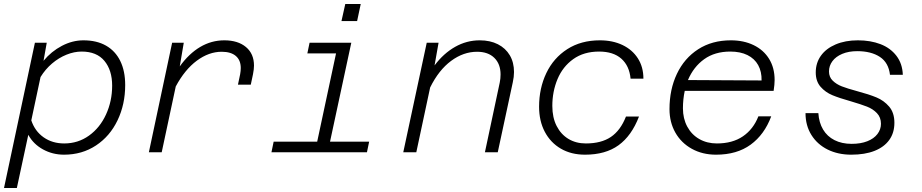

<svg xmlns="http://www.w3.org/2000/svg" viewBox="-27 -759 4597 957"><path d="M597 -335Q597 -239 559 -159.5Q521 -80 451.5 -34Q382 12 292 12Q235 12 187 -14.5Q139 -41 114 -87L57 178H-7L147 -546H206L190 -456Q229 -503 281.5 -530.5Q334 -558 389 -558Q455 -558 501.5 -531.5Q548 -505 572.5 -455Q597 -405 597 -335ZM293 -44Q362 -44 416.5 -83Q471 -122 501.5 -188.5Q532 -255 532 -332Q532 -409 493.5 -455.5Q455 -502 380 -502Q343 -502 304.5 -486.5Q266 -471 232.5 -442.5Q199 -414 175 -375L129 -159Q147 -105 190.5 -74.5Q234 -44 293 -44Z M1173 -420Q1173 -459 1148.5 -480Q1124 -501 1078 -501Q1014 -501 954 -456.5Q894 -412 849 -328L779 0H715L831 -546H889L869 -428Q915 -492 971 -525Q1027 -558 1091 -558Q1159 -558 1199 -524.5Q1239 -491 1239 -432Q1239 -414 1234 -389L1223 -337H1159L1170 -389Q1173 -406 1173 -420Z M1337 -53H1554L1648 -493H1505L1516 -546H1724L1618 -53H1813L1802 0H1326ZM1694 -739H1771L1753 -654H1675Z M2468 -388Q2468 -440 2437 -470.5Q2406 -501 2351 -501Q2283 -501 2221.5 -455.5Q2160 -410 2117 -323L2048 0H1983L2100 -546H2159L2139 -433Q2184 -493 2241.5 -525.5Q2299 -558 2364 -558Q2416 -558 2454.5 -538.5Q2493 -519 2514 -483.5Q2535 -448 2535 -400Q2535 -376 2529 -349L2454 0H2390L2464 -348Q2468 -367 2468 -388Z M2660 -227Q2660 -319 2696 -394.5Q2732 -470 2800.5 -514Q2869 -558 2963 -558Q3027 -558 3076 -534.5Q3125 -511 3152.5 -468Q3180 -425 3180 -367H3116Q3110 -431 3070 -466.5Q3030 -502 2959 -502Q2883 -502 2830.5 -464.5Q2778 -427 2752 -365Q2726 -303 2726 -231Q2726 -173 2747.5 -131Q2769 -89 2806.5 -66.5Q2844 -44 2893 -44Q2970 -44 3018 -76.5Q3066 -109 3093 -178H3158Q3121 -82 3056 -35Q2991 12 2889 12Q2820 12 2768.5 -18Q2717 -48 2688.5 -102Q2660 -156 2660 -227Z M3310 -215Q3310 -313 3347 -391Q3384 -469 3453 -513.5Q3522 -558 3616 -558Q3680 -558 3729.5 -534Q3779 -510 3806.5 -465.5Q3834 -421 3834 -360Q3834 -338 3829 -306H3386Q3377 -264 3377 -219Q3377 -168 3398.5 -128Q3420 -88 3458.5 -66Q3497 -44 3546 -44Q3624 -44 3676 -79.5Q3728 -115 3753 -179H3817Q3783 -88 3714.5 -38Q3646 12 3542 12Q3474 12 3421 -17.5Q3368 -47 3339 -98.5Q3310 -150 3310 -215ZM3769 -358Q3770 -402 3752 -434.5Q3734 -467 3698.5 -484.5Q3663 -502 3613 -502Q3536 -502 3483 -464Q3430 -426 3402 -360Z M3988 -195H4052Q4055 -148 4075.5 -113.5Q4096 -79 4132.5 -60.5Q4169 -42 4218 -42Q4263 -42 4296 -55Q4329 -68 4346.5 -91Q4364 -114 4364 -142Q4364 -174 4344 -195Q4324 -216 4294.5 -227.5Q4265 -239 4214 -254Q4157 -270 4122 -284.5Q4087 -299 4063 -326.5Q4039 -354 4039 -398Q4039 -445 4064.5 -481Q4090 -517 4138 -537.5Q4186 -558 4249 -558Q4312 -558 4361.5 -539Q4411 -520 4441 -481Q4471 -442 4473 -386H4409Q4402 -447 4358.5 -475.5Q4315 -504 4246 -504Q4203 -504 4171 -490.5Q4139 -477 4122 -454Q4105 -431 4105 -403Q4105 -375 4123.5 -357Q4142 -339 4169 -328.5Q4196 -318 4244 -305Q4304 -289 4341.5 -273.5Q4379 -258 4405 -227.5Q4431 -197 4431 -147Q4431 -97 4405.5 -61.5Q4380 -26 4332 -7Q4284 12 4216 12Q4150 12 4098.5 -13.5Q4047 -39 4017.5 -86Q3988 -133 3988 -195Z"/></svg>

Font: Azeret Mono Light
Style: Italic
Weight: 300
Italic angle: -12°
Designer: Martin Vácha
Foundry: Displaay
Version: Version 1.000; Glyphs 3.0.3, build 3074